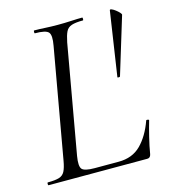

<svg xmlns="http://www.w3.org/2000/svg" viewBox="-97 -705 690 783"><g transform="rotate(-15 248.0 -313.5)"><path d="M12.4 0Q9.6 0 9.6 -6Q9.6 -12 12.4 -12Q43.4 -12 59.8 -17Q76.2 -22 84 -37Q91.8 -52 96.8 -81L178.8 -544Q186.8 -587 175.6 -600Q164.4 -613 118.4 -613Q116.4 -613 116.4 -619Q116.4 -625 118.4 -625Q139 -625 164.1 -623.5Q189.2 -622 217.8 -622Q247.4 -622 274.5 -623.5Q301.6 -625 321.2 -625Q323.2 -625 323.2 -619Q323.2 -613 321.2 -613Q290.2 -613 273.4 -607.5Q256.6 -602 249.2 -587Q241.8 -572 236 -543L155 -85Q148 -43.4 158.3 -31Q168.6 -18.6 211.8 -18.6H313Q371 -18.6 407 -54.7Q443 -90.8 464.8 -151.8Q465.2 -154.6 471.4 -153.6Q477.6 -152.6 476.6 -149.6Q468.6 -122.6 459.3 -84.8Q450 -47 444.8 -15Q441.8 0 428.8 0ZM397 -353 438 -625Q439.2 -629 446.4 -626Q453.6 -623 462 -616.5Q470.4 -610 476.5 -603.4Q482.6 -596.8 481.4 -593.6L408 -353Q407 -351 402 -351Q397 -351 397 -353Z"/></g></svg>

Font: Cormorant Infant Light
Style: Italic
Weight: 300
Italic angle: -10°
Designer: Christian Thalmann (Catharsis Fonts)
Foundry: Catharsis Fonts
Version: Version 4.001